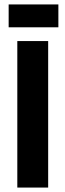

<svg xmlns="http://www.w3.org/2000/svg" viewBox="-20 -845 295 865"><path d="M58 0V-660H197V0ZM19 -722V-825H243V-722Z"/></svg>

Font: Bricolage Grotesque 12pt Condensed Bricolage Grotesque 10pt Condensed Regular
Style: Bold
Weight: 700
Width: 3
Designer: Mathieu Triay
Foundry: Atelier Triay
Version: Version 1.001; ttfautohint (v1.8.4.7-5d5b);gftools[0.9.33.de